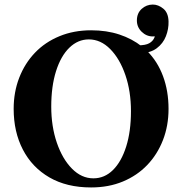

<svg xmlns="http://www.w3.org/2000/svg" viewBox="-20 -813 800 843"><path d="M40 -335Q40 -409 64.5 -472Q89 -535 133.5 -581.5Q178 -628 241 -654Q304 -680 380 -680Q448 -680 504 -661.5Q560 -643 603 -609L586 -614Q619 -614 635 -623Q651 -632 657.5 -647Q664 -662 668 -680L694 -657Q684 -655 674.5 -654Q665 -653 651 -653Q623 -653 602 -673.5Q581 -694 581 -723Q581 -755 602 -774Q623 -793 651 -793Q675 -793 697 -775Q719 -757 720 -719Q721 -686 708.5 -654Q696 -622 668 -601Q640 -580 593 -579L626 -589Q672 -543 696 -478Q720 -413 720 -335Q720 -261 695.5 -198Q671 -135 626.5 -88.5Q582 -42 519.5 -16Q457 10 380 10Q273 10 197 -34Q121 -78 80.5 -156Q40 -234 40 -335ZM205 -345Q205 -258 229.5 -186.5Q254 -115 296 -72.5Q338 -30 390 -30Q439 -30 476 -66.5Q513 -103 534 -169.5Q555 -236 555 -325Q555 -412 530.5 -483.5Q506 -555 464 -597.5Q422 -640 370 -640Q322 -640 284.5 -603.5Q247 -567 226 -500.5Q205 -434 205 -345Z"/></svg>

Font: Brygada 1918
Style: Bold
Weight: 700
Designer: Mateusz Machalski | Borys Kosmynka | Przemek Hoffer
Foundry: NIEPODLEGLA 2018
Version: Version 3.006